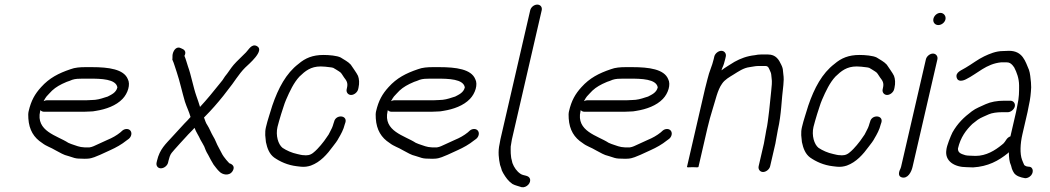

<svg xmlns="http://www.w3.org/2000/svg" viewBox="-20 -720 4567 835"><path d="M169.6 -280 176.4 -292C178.8 -296.7 184.4 -303.3 193 -312C211.3 -332.9 227 -343.4 250 -355L270 -364C278.7 -366.7 286.7 -369.7 294.1 -373C307.2 -377.5 323.7 -378 340.3 -378H368.3C419.5 -378 484.3 -376.7 490.5 -340C485.1 -316.8 463.7 -308.1 448.3 -300L435.3 -296C418.4 -290.2 399.7 -285 378.8 -285C371.3 -284.3 363.9 -284 356.6 -284H183.6C179.6 -284 174.9 -282.7 169.6 -280ZM531.2 -159C524.2 -159 517.8 -156.7 512.1 -152L503.2 -144C487.3 -131.1 467.5 -119.9 447.9 -112L404.2 -92C392.6 -86.8 382 -80.8 369.2 -79H348.2C333.6 -80.2 329.1 -80.7 318.4 -84L303.5 -89C295.1 -91.3 283.9 -95.9 276.9 -99C228.9 -130.6 134.3 -148.7 154.7 -237L155.6 -241C159.9 -236.3 165.4 -234 172 -234H345C353 -234 361.4 -234.3 370.3 -235C379.6 -235 388.8 -236 397.9 -238C441.1 -244.9 485.1 -260.6 513 -290C535.9 -313.8 548.4 -352.9 535.8 -376C518.4 -419 452.8 -428 379.8 -428H351.8C328.3 -428 305.7 -426.4 286.7 -419C234.7 -401.5 194.4 -380.8 158.7 -341C132 -311.7 115.3 -282.9 104.5 -236C102.6 -228 102.3 -217.7 103.3 -205C106.5 -154.7 127.5 -121.1 163.6 -98C181.6 -83.8 200.6 -79.2 222.2 -66C244.6 -54.9 253.5 -46.9 278.5 -41L294.3 -36C306.9 -31.4 315.4 -30 333.9 -30C343.8 -29.3 353.1 -29.3 361.9 -30C382 -31.2 399.7 -40.5 415.9 -47L459.5 -67C484.5 -78.2 509.4 -92.1 530.2 -109L539.8 -116C545.5 -120.7 549.2 -126.5 550.8 -133.5C554 -147.4 545.1 -159 531.2 -159Z M729.4 -461C737.9 -442.7 741.5 -425.6 748.7 -406C761.3 -369 772.9 -316.1 784.2 -278C792.1 -253.5 802.3 -234.7 808.7 -211L807.5 -210C800.1 -201.3 791.7 -192.3 782.2 -183C762.9 -163 748.8 -145.7 728.9 -125C700.8 -93.8 674.6 -71.9 662.8 -21L661 -13C657.9 0.5 666.1 12 679.7 12C693.3 12 707.9 0.5 711 -13L712.8 -21C713.9 -25.7 715.6 -31.7 718 -39C723.4 -54 728.6 -57 739.2 -70L763.4 -97C773 -107 781.9 -116.7 790.1 -126C799.9 -137.6 815.6 -151.6 825.9 -164C833.7 -143.6 843.5 -131.2 851.9 -112C857.7 -101.2 862.9 -93.9 868.2 -83L874.5 -67C876.6 -61.7 880.3 -54.7 885.6 -46C893 -31.8 901.2 -15.9 908.9 -4L920.5 11C925.1 17 929.6 22 934 26C946.4 39.8 977.8 47.8 992.2 23C1003.4 3.6 989.6 -6.2 977.3 -10C973.3 -15.2 969.3 -17.9 963.8 -25L953 -39C945.2 -49.2 939.1 -64.9 931.8 -77C921.3 -94.8 917.1 -111.6 906.5 -128C897.6 -142.9 891 -161.5 881.6 -176C875.6 -183.8 871.4 -197.7 867.2 -209C868.9 -210.3 870.2 -211.7 871.2 -213C900.2 -242.1 925.4 -271.1 951 -303L971 -329C998.1 -361.6 1017.1 -397 1046.3 -426C1061.8 -441 1133.1 -500.5 1097.4 -519.5C1074.4 -531.7 1061.1 -503.2 1049.6 -492C1034.1 -475.7 1010.6 -454.9 996.1 -438C985 -425.6 969.6 -400.3 958.6 -388C949.9 -373.8 946.6 -369.3 933.7 -354C905.9 -319.3 879.9 -287.3 849.9 -255C845.3 -272 839.9 -284.6 833.9 -303C820.9 -339.6 810.9 -394.8 797.5 -431C792.1 -446.8 788.6 -462.2 782.1 -477C792.6 -496.8 780.1 -505.5 767.7 -510C749.9 -520.1 735.6 -504.9 731 -485C729.3 -477.8 730.8 -466.9 729.4 -461Z M1537.6 -332 1539 -338C1543.7 -358.1 1542 -377.1 1537 -390C1531.8 -402 1511.9 -428.6 1505.4 -439C1493.6 -452.1 1476.6 -460.1 1461.5 -470C1445.8 -478 1411.1 -481 1387 -481C1339.7 -481 1307.5 -467.4 1278 -442C1224.4 -401.2 1190.3 -337 1164.3 -261C1155.4 -230.3 1144 -199.3 1136.6 -167C1133.9 -155.7 1132.9 -144 1133.5 -132L1136.5 -102C1142.3 -74 1151.9 -50 1172.1 -35C1197.4 -17.4 1230.4 -1.7 1271.3 3L1288.8 5C1304.7 6.6 1318.4 4.5 1332 0C1373.2 -15.1 1402.2 -48.1 1428.4 -84L1441.3 -101C1446.2 -107.7 1449.9 -113.7 1452.5 -119C1462.4 -135.4 1474.2 -156.9 1479.3 -179L1482.6 -189C1489.8 -220 1440.4 -222.7 1433.1 -191L1429.8 -181C1427.6 -171.3 1420.5 -155.4 1416.4 -149L1409.2 -135C1407.1 -131.7 1404.5 -128 1401.6 -124L1389.7 -107C1380.6 -95.4 1370 -81.7 1360.1 -72C1348.8 -60.9 1334.4 -45 1315.4 -45C1311.9 -44.3 1308.2 -44.3 1304.4 -45C1291.8 -45 1284.5 -47.7 1273.5 -50C1248.6 -55.2 1226.2 -65.5 1208.8 -77C1189.7 -92.1 1178.2 -131 1186.8 -168C1188.8 -176.7 1191.1 -185.3 1193.8 -194L1202.7 -224C1210.1 -244.7 1215.6 -267 1224 -286C1240.5 -324.1 1257.5 -360.3 1282.3 -387C1307.4 -411.3 1331.4 -431 1374.5 -431C1381.2 -431 1387.8 -430.7 1394.3 -430C1403.1 -428.3 1421.4 -427.8 1429.1 -425C1438 -419.1 1444.8 -416.5 1453.7 -410C1465.3 -403.4 1466.6 -397 1476.4 -383C1486.7 -369.6 1494.2 -360.2 1489 -338L1487.7 -332C1484.6 -318.8 1493.7 -307 1506.9 -307C1520.1 -307 1534.6 -318.8 1537.6 -332Z M1680.6 -280 1687.4 -292C1689.8 -296.7 1695.4 -303.3 1704 -312C1722.3 -332.9 1738 -343.4 1761 -355L1781 -364C1789.7 -366.7 1797.7 -369.7 1805.1 -373C1818.2 -377.5 1834.7 -378 1851.3 -378H1879.3C1930.5 -378 1995.3 -376.7 2001.5 -340C1996.1 -316.8 1974.7 -308.1 1959.3 -300L1946.3 -296C1929.4 -290.2 1910.7 -285 1889.8 -285C1882.3 -284.3 1874.9 -284 1867.6 -284H1694.6C1690.6 -284 1685.9 -282.7 1680.6 -280ZM2042.2 -159C2035.2 -159 2028.8 -156.7 2023.1 -152L2014.2 -144C1998.3 -131.1 1978.5 -119.9 1958.9 -112L1915.2 -92C1903.6 -86.8 1893 -80.8 1880.2 -79H1859.2C1844.6 -80.2 1840.1 -80.7 1829.4 -84L1814.5 -89C1806.1 -91.3 1794.9 -95.9 1787.9 -99C1739.9 -130.6 1645.3 -148.7 1665.7 -237L1666.6 -241C1670.9 -236.3 1676.4 -234 1683 -234H1856C1864 -234 1872.4 -234.3 1881.3 -235C1890.6 -235 1899.8 -236 1908.9 -238C1952.1 -244.9 1996.1 -260.6 2024 -290C2046.9 -313.8 2059.4 -352.9 2046.8 -376C2029.4 -419 1963.8 -428 1890.8 -428H1862.8C1839.3 -428 1816.7 -426.4 1797.7 -419C1745.7 -401.5 1705.4 -380.8 1669.7 -341C1643 -311.7 1626.3 -282.9 1615.5 -236C1613.6 -228 1613.3 -217.7 1614.3 -205C1617.5 -154.7 1638.5 -121.1 1674.6 -98C1692.6 -83.8 1711.6 -79.2 1733.2 -66C1755.6 -54.9 1764.5 -46.9 1789.5 -41L1805.3 -36C1817.9 -31.4 1826.4 -30 1844.9 -30C1854.8 -29.3 1864.1 -29.3 1872.9 -30C1893 -31.2 1910.7 -40.5 1926.9 -47L1970.5 -67C1995.5 -78.2 2020.4 -92.1 2041.2 -109L2050.8 -116C2056.5 -120.7 2060.2 -126.5 2061.8 -133.5C2065 -147.4 2056.1 -159 2042.2 -159Z M2285.8 -675 2156.3 -114C2154.8 -107.3 2153.6 -100.7 2152.7 -94C2144.8 -59.7 2149.3 -28.3 2154.7 -3L2159.5 11C2160.6 17.7 2163.6 25 2168.4 33C2179.8 52.4 2190.2 67.2 2208.5 80C2221.2 87.1 2234 88.8 2248.3 94C2269 98.3 2292.3 75 2284.1 56C2277.7 41.3 2256.7 45.1 2243.7 36C2227.7 25.5 2215.5 8 2208.5 -11L2205 -26C2202.2 -33.6 2202.6 -43.6 2201.2 -53L2200.9 -69C2200.4 -78 2201 -86.7 2203.6 -98C2204 -102.7 2204.9 -108 2206.3 -114L2335.8 -675C2339.1 -689.1 2330.3 -700 2316.6 -700C2302.9 -700 2289.1 -689.1 2285.8 -675Z M2519.6 -280 2526.4 -292C2528.8 -296.7 2534.4 -303.3 2543 -312C2561.3 -332.9 2577 -343.4 2600 -355L2620 -364C2628.7 -366.7 2636.7 -369.7 2644.1 -373C2657.2 -377.5 2673.7 -378 2690.3 -378H2718.3C2769.5 -378 2834.3 -376.7 2840.5 -340C2835.1 -316.8 2813.7 -308.1 2798.3 -300L2785.3 -296C2768.4 -290.2 2749.7 -285 2728.8 -285C2721.3 -284.3 2713.9 -284 2706.6 -284H2533.6C2529.6 -284 2524.9 -282.7 2519.6 -280ZM2881.2 -159C2874.2 -159 2867.8 -156.7 2862.1 -152L2853.2 -144C2837.3 -131.1 2817.5 -119.9 2797.9 -112L2754.2 -92C2742.6 -86.8 2732 -80.8 2719.2 -79H2698.2C2683.6 -80.2 2679.1 -80.7 2668.4 -84L2653.5 -89C2645.1 -91.3 2633.9 -95.9 2626.9 -99C2578.9 -130.6 2484.3 -148.7 2504.7 -237L2505.6 -241C2509.9 -236.3 2515.4 -234 2522 -234H2695C2703 -234 2711.4 -234.3 2720.3 -235C2729.6 -235 2738.8 -236 2747.9 -238C2791.1 -244.9 2835.1 -260.6 2863 -290C2885.9 -313.8 2898.4 -352.9 2885.8 -376C2868.4 -419 2802.8 -428 2729.8 -428H2701.8C2678.3 -428 2655.7 -426.4 2636.7 -419C2584.7 -401.5 2544.4 -380.8 2508.7 -341C2482 -311.7 2465.3 -282.9 2454.5 -236C2452.6 -228 2452.3 -217.7 2453.3 -205C2456.5 -154.7 2477.5 -121.1 2513.6 -98C2531.6 -83.8 2550.6 -79.2 2572.2 -66C2594.6 -54.9 2603.5 -46.9 2628.5 -41L2644.3 -36C2656.9 -31.4 2665.4 -30 2683.9 -30C2693.8 -29.3 2703.1 -29.3 2711.9 -30C2732 -31.2 2749.7 -40.5 2765.9 -47L2809.5 -67C2834.5 -78.2 2859.4 -92.1 2880.2 -109L2889.8 -116C2895.5 -120.7 2899.2 -126.5 2900.8 -133.5C2904 -147.4 2895.1 -159 2881.2 -159Z M3086.4 -474 3083.9 -463C3076.7 -431.7 3065 -411.5 3056.8 -376C3052.9 -362 3049.3 -348 3046.1 -334L2967.6 6C2967.2 8 2975.4 8.3 2992.4 7C3008.7 8.3 3017.2 8 3017.6 6L3056.6 -163C3062.4 -187.8 3072.1 -223.8 3079.2 -245.5C3091.3 -282.6 3100.2 -328.7 3120.2 -356C3132.2 -374.1 3152.3 -384.7 3170.4 -396C3191.4 -409 3213.5 -424.8 3239.8 -428C3250.6 -429.1 3264.3 -433 3277 -433H3309C3322.8 -433 3324.5 -420.4 3329.7 -410C3335.6 -398.6 3333.4 -393.7 3335.7 -380C3338.5 -366 3335.8 -341.7 3334 -325C3329.4 -286.7 3326.9 -248.4 3321.5 -210L3318.9 -190C3317.2 -177.5 3315.4 -166.1 3312.3 -153C3311.6 -147 3310.5 -141 3309.2 -135C3306.2 -122.2 3305 -108.3 3302.2 -96L3279.3 3C3276.3 16.2 3285.3 28 3298.5 28C3311.7 28 3326.3 16.2 3329.3 3L3352.2 -96C3354.8 -107.6 3356.4 -123.2 3359.2 -135C3360.7 -141.7 3361.9 -148.3 3362.8 -155C3378.7 -224 3378.4 -285.9 3386.8 -350L3388.3 -374C3388.3 -382.7 3387.8 -390.3 3386.7 -397L3385.1 -412C3385 -420 3382.4 -429 3377.3 -439C3367.7 -460 3354.2 -483 3320.5 -483H3288.5C3280.5 -483 3271.9 -482 3262.8 -480C3228.3 -476.3 3200.7 -465.7 3174.1 -451C3157.1 -439.8 3133.3 -426.8 3117.6 -414C3119.3 -418.7 3120.4 -422 3120.9 -424C3126.8 -436.3 3130.2 -447.1 3133.9 -463L3136.4 -474C3139.5 -487.2 3130.4 -499 3117.2 -499C3104 -499 3089.5 -487.2 3086.4 -474Z M3868.6 -332 3870 -338C3874.7 -358.1 3873 -377.1 3868 -390C3862.8 -402 3842.9 -428.6 3836.4 -439C3824.6 -452.1 3807.6 -460.1 3792.5 -470C3776.8 -478 3742.1 -481 3718 -481C3670.7 -481 3638.5 -467.4 3609 -442C3555.4 -401.2 3521.3 -337 3495.3 -261C3486.4 -230.3 3475 -199.3 3467.6 -167C3464.9 -155.7 3463.9 -144 3464.5 -132L3467.5 -102C3473.3 -74 3482.9 -50 3503.1 -35C3528.4 -17.4 3561.4 -1.7 3602.3 3L3619.8 5C3635.7 6.6 3649.4 4.5 3663 0C3704.2 -15.1 3733.2 -48.1 3759.4 -84L3772.3 -101C3777.2 -107.7 3780.9 -113.7 3783.5 -119C3793.4 -135.4 3805.2 -156.9 3810.3 -179L3813.6 -189C3820.8 -220 3771.4 -222.7 3764.1 -191L3760.8 -181C3758.6 -171.3 3751.5 -155.4 3747.4 -149L3740.2 -135C3738.1 -131.7 3735.5 -128 3732.6 -124L3720.7 -107C3711.6 -95.4 3701 -81.7 3691.1 -72C3679.8 -60.9 3665.4 -45 3646.4 -45C3642.9 -44.3 3639.2 -44.3 3635.4 -45C3622.8 -45 3615.5 -47.7 3604.5 -50C3579.6 -55.2 3557.2 -65.5 3539.8 -77C3520.7 -92.1 3509.2 -131 3517.8 -168C3519.8 -176.7 3522.1 -185.3 3524.8 -194L3533.7 -224C3541.1 -244.7 3546.6 -267 3555 -286C3571.5 -324.1 3588.5 -360.3 3613.3 -387C3638.4 -411.3 3662.4 -431 3705.5 -431C3712.2 -431 3718.8 -430.7 3725.3 -430C3734.1 -428.3 3752.4 -427.8 3760.1 -425C3769 -419.1 3775.8 -416.5 3784.7 -410C3796.3 -403.4 3797.6 -397 3807.4 -383C3817.7 -369.6 3825.2 -360.2 3820 -338L3818.7 -332C3815.6 -318.8 3824.7 -307 3837.9 -307C3851.1 -307 3865.6 -318.8 3868.6 -332Z M4006.7 -462 3898.6 6C3898 8.7 3897.1 11.3 3895.8 14C3886.6 31.7 3886.6 47.4 3902.1 51.5C3927.4 58.2 3943.3 29 3948.6 6L4056.7 -462C4059.7 -475.2 4050.6 -487 4037.4 -487C4024.2 -487 4009.7 -475.2 4006.7 -462ZM4039.4 -638.5C4036 -623.7 4045.8 -611 4060.6 -611C4074.4 -611 4088.5 -621.6 4091.7 -635.5C4095.2 -650.6 4084.1 -664 4069.8 -664C4055.9 -664 4042.6 -652.4 4039.4 -638.5Z M4374.1 -282H4347.1C4316.1 -282 4289 -277 4266.6 -267C4247.2 -257.4 4224.6 -249.9 4206.5 -236C4172.1 -210.1 4144.9 -184.1 4122.2 -144C4114.8 -129 4097.1 -86.2 4095.7 -68C4087.9 -19.2 4131.2 7 4183.4 7C4192.6 7.7 4202.2 8 4212.2 8C4276.7 4 4322 -20.3 4363.5 -54C4365.1 -55.3 4366.4 -56.7 4367.4 -58C4367.8 -35.9 4369.4 -15.7 4377 0L4380.8 14C4383.2 20.7 4386.4 27 4390.4 33C4400.3 45.9 4418 51.5 4438.3 55C4445 55 4451.5 52.8 4457.8 48.5C4477.1 35.3 4476.3 5 4453.8 5L4447.1 4C4443.3 4 4436.8 -0.1 4434.5 -2C4431.1 -8.5 4427.5 -18.7 4424.8 -25C4415 -51.6 4416.8 -94.5 4426.4 -136L4448.8 -233C4450.8 -241.7 4452.6 -251 4454.3 -261C4461.1 -290.5 4463.3 -315.6 4464.5 -340L4463.6 -362C4461.8 -378.8 4460.1 -401.7 4455 -416C4439.3 -452.1 4428.4 -499 4368.2 -499C4359.5 -499 4350.8 -498.7 4342 -498C4311.1 -498 4283.2 -485.8 4260.2 -475C4233.3 -462.4 4205.3 -440.4 4180.3 -426C4164.3 -415.1 4132.6 -406.8 4141 -381C4146.1 -365 4164.6 -366.9 4180.6 -375C4232.3 -400.5 4268.2 -442.5 4334.7 -449H4356.7C4370.8 -449 4376.1 -443.6 4382.9 -437L4390.6 -427C4402 -405 4411.7 -379.1 4412 -348.5C4412.1 -322.3 4412.3 -295.7 4404.3 -261C4402.6 -251 4400.8 -241.7 4398.8 -233L4374.3 -127C4367 -124.3 4361.4 -120 4357.3 -114L4349.8 -103C4346.7 -98.3 4342.4 -94 4336.8 -90C4307.4 -66.1 4269.4 -42 4222.7 -42C4214 -42 4205.4 -42.3 4196.9 -43C4190.3 -43 4184.1 -43.7 4178.4 -45C4161.4 -50.5 4145.5 -54.3 4146.1 -74C4157.5 -123.5 4181.6 -154.7 4208.8 -181C4216.2 -187 4223.9 -193 4231.9 -199C4245.7 -209 4265.5 -215.7 4280.5 -223C4293.9 -229 4316.8 -232 4335.6 -232H4362.6C4375.8 -232 4390.3 -243.8 4393.3 -257C4396.4 -270.2 4387.3 -282 4374.1 -282Z"/></svg>

Font: HoneyBee
Style: BookIt
Weight: 300
Foundry: Cannot Into Space Fonts
Version: Version 0.89